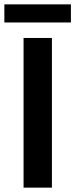

<svg xmlns="http://www.w3.org/2000/svg" viewBox="-32 -860 345 880"><path d="M76 0V-686H206V0ZM-12 -757V-840H293V-757Z"/></svg>

Font: Archivo SemiBold
Style: Regular
Weight: 600
Designer: Hector Gatti
Foundry: Omnibus-Type
Version: Version 2.001